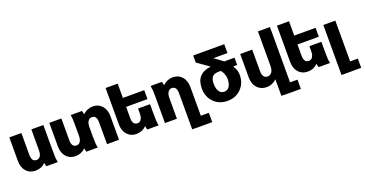

<svg xmlns="http://www.w3.org/2000/svg" viewBox="-40 -1519 4795 2525"><g transform="rotate(-20 2357.5 -257.0)"><path d="M521 0H361.8Q355 -19 350.1 -50.8Q292.5 6.8 210 6.8Q130.9 6.8 82 -47.6Q33.2 -102.1 33.2 -192.9V-522.9H202.1V-217.8Q202.1 -121.1 270 -121.1Q303.7 -121.1 322.8 -149.7Q341.8 -178.2 341.8 -233.9V-522.9H509.8V-163.1Q509.8 -98.6 512 -65.9Q514.2 -33.2 521 0Z M901.4 -233.9V-359.9Q901.4 -428.2 899.7 -459.5Q897.9 -490.7 891.6 -522.9H1049.8Q1056.2 -506.3 1062.5 -473.1Q1123.5 -530.8 1201.7 -530.8Q1280.8 -530.8 1329.6 -475.6Q1378.4 -420.4 1378.4 -330.1V0H1210.4V-303.2Q1210.4 -401.9 1143.6 -401.9Q1108.9 -401.9 1089.1 -372.6Q1069.3 -343.3 1069.3 -288.1V-163.1Q1069.3 -98.6 1071.5 -65.9Q1073.7 -33.2 1080.6 0H921.4Q914.6 -19 909.7 -50.8Q852.1 6.8 769.5 6.8Q690.4 6.8 641.6 -47.6Q592.8 -102.1 592.8 -192.9V-522.9H761.7V-217.8Q761.7 -121.1 829.6 -121.1Q863.3 -121.1 882.3 -149.7Q901.4 -178.2 901.4 -233.9Z M1933.1 0H1773.9Q1767.1 -19 1762.2 -50.8Q1704.6 6.8 1622.1 6.8Q1543 6.8 1494.1 -47.6Q1445.3 -102.1 1445.3 -192.9V-700.2H1614.3V-500H1913.1V-375H1614.3V-217.8Q1614.3 -121.1 1682.1 -121.1Q1715.8 -121.1 1734.9 -149.7Q1753.9 -178.2 1753.9 -233.9V-300.8H1921.9V-163.1Q1921.9 -98.6 1924.1 -65.9Q1926.3 -33.2 1933.1 0Z M2382.8 201.2V200.2H2329.6V-303.2Q2329.6 -401.9 2261.7 -401.9Q2228.5 -401.9 2208.5 -372.3Q2188.5 -342.8 2188.5 -288.1V0H2021.5V-359.9Q2021.5 -425.3 2019.3 -457.3Q2017.1 -489.3 2010.7 -522.9H2169.9Q2175.3 -506.8 2181.6 -473.1Q2242.7 -530.8 2320.8 -530.8Q2400.9 -530.8 2449.2 -475.8Q2497.6 -420.9 2497.6 -330.1V70.8H2609.9V201.2Z M2824.7 -502.9 2673.8 -609.9V-708H3108.4V-584H2911.6L3010.7 -511.2Q3014.2 -508.8 3020.8 -503.2Q3027.3 -497.6 3030.8 -495.1H3174.8V-393.1H3119.6Q3162.6 -324.2 3162.6 -262.2Q3162.6 -143.6 3087.6 -67.9Q3012.7 7.8 2897.5 7.8Q2781.2 7.8 2706.5 -67.6Q2631.8 -143.1 2631.8 -262.2Q2631.8 -467.8 2839.8 -492.2Q2837.4 -494.1 2832.3 -497.6Q2827.1 -501 2824.7 -502.9ZM2994.6 -262.2Q2994.6 -332 2946.8 -393.1H2915.5Q2878.9 -393.1 2854.7 -382.6Q2830.6 -372.1 2819.1 -352.1Q2807.6 -332 2803.7 -311.5Q2799.8 -291 2799.8 -262.2Q2799.8 -196.3 2826.2 -158.2Q2852.5 -120.1 2897.5 -120.1Q2941.9 -120.1 2968.3 -158.4Q2994.6 -196.8 2994.6 -262.2Z M3750.5 -714.8V59.1H3854.5V189H3627.4V187H3582.5V-43.9Q3519.5 14.2 3443.4 14.2Q3362.3 14.2 3312 -40.5Q3261.7 -95.2 3261.7 -185.1V-515.1H3429.7V-210.9Q3429.7 -163.6 3448 -138.7Q3466.3 -113.8 3501.5 -113.8Q3538.6 -113.8 3560.5 -145Q3582.5 -176.3 3582.5 -234.9V-714.8Z M4331.1 0H4171.9Q4165 -19 4160.2 -50.8Q4102.5 6.8 4020 6.8Q3940.9 6.8 3892.1 -47.6Q3843.3 -102.1 3843.3 -192.9V-700.2H4012.2V-500H4311V-375H4012.2V-217.8Q4012.2 -121.1 4080.1 -121.1Q4113.8 -121.1 4132.8 -149.7Q4151.9 -178.2 4151.9 -233.9V-300.8H4319.8V-163.1Q4319.8 -98.6 4322 -65.9Q4324.2 -33.2 4331.1 0Z M4419.4 200.2V-500H4587.4V70.8H4694.8V200.2Z"/></g></svg>

Font: LT Superior Black
Style: Regular
Weight: 900
Designer: Daniel Lyons
Foundry: LyonsType
Version: Version 2.005